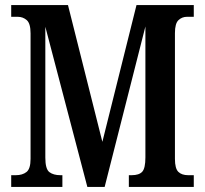

<svg xmlns="http://www.w3.org/2000/svg" viewBox="-20 -734 806 754"><path d="M24 0V-46H42Q68 -46 84 -58.5Q100 -71 100 -110V-603Q100 -642 85 -655Q70 -668 50 -668H24V-714H247L382 -177L516 -714H741V-668H714Q695 -668 681 -655Q667 -642 667 -604V-110Q667 -72 680.5 -59Q694 -46 719 -46H741V0H486V-46H497Q526 -46 538.5 -59.5Q551 -73 551 -116V-630L391 0H323L158 -629V-115Q158 -70 174 -58Q190 -46 217 -46H225V0Z"/></svg>

Font: Noto Serif Myanmar ExtraCondensed SemiBold
Style: Regular
Weight: 600
Width: 2
Designer: Ben Mitchell and the Monotype Design Team
Foundry: Monotype Imaging Inc.
Version: Version 2.106; ttfautohint (v1.8.4.7-5d5b)